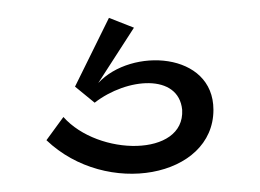

<svg xmlns="http://www.w3.org/2000/svg" viewBox="-20 -40 291 215"><path d="M32 117C99 181 219 159 219 83C219 18 127 13 90 53L130 -9L102 -20L64 57L86 75C122 47 180 42 184 83C187 136 90 135 51 91Z"/></svg>

Font: OSH Darker Grotesque
Style: Regular
Weight: 400
Designer: Gabriel Lam
Foundry: TypeRant
Version: Version 1.000;Glyphs 3.1.1 (3148)